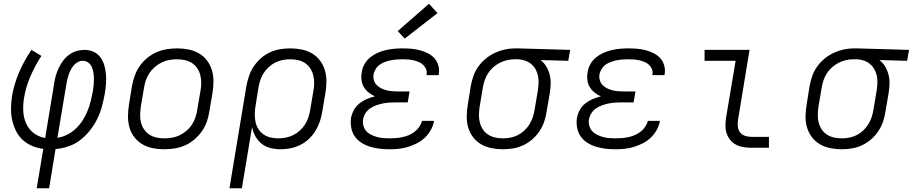

<svg xmlns="http://www.w3.org/2000/svg" viewBox="-20 -785 4849 1020"><path d="M175 215 210 6Q179 2 150.5 -10Q122 -22 100 -42.5Q78 -63 64.5 -90.5Q51 -118 44.5 -148Q38 -178 38.5 -210.5Q39 -243 44 -275Q55 -339 81.5 -401Q108 -463 147 -520L200 -488Q166 -436 142 -380.5Q118 -325 108 -267Q102 -231 103.5 -196Q105 -161 118.5 -130Q132 -99 158.5 -78.5Q185 -58 220 -52L268 -343Q271 -364 277 -384.5Q283 -405 292.5 -425Q302 -445 315.5 -463Q329 -481 347.5 -494.5Q366 -508 387 -514Q408 -520 429 -520Q455 -520 477 -510Q499 -500 513 -481Q527 -462 534 -438.5Q541 -415 543 -390Q545 -365 543 -339.5Q541 -314 537 -289Q531 -255 522 -221Q513 -187 497.5 -155Q482 -123 459 -93.5Q436 -64 407 -41.5Q378 -19 343.5 -7.5Q309 4 275 7L241 215ZM285 -53Q312 -57 337 -69.5Q362 -82 383 -102Q404 -122 419 -145.5Q434 -169 444.5 -194.5Q455 -220 461.5 -246Q468 -272 473 -298Q476 -315 477.5 -332Q479 -349 479 -365.5Q479 -382 476.5 -398Q474 -414 468 -428.5Q462 -443 449 -452.5Q436 -462 419 -462Q406 -462 393 -455Q380 -448 371 -437Q362 -426 355.5 -413Q349 -400 344.5 -387Q340 -374 337 -360.5Q334 -347 332 -334Z M852 8Q852 8 852 8Q852 8 852 8Q821 8 791 2Q761 -4 736.5 -18.5Q712 -33 694 -56Q676 -79 668 -107Q660 -135 660 -166Q660 -197 665 -228L681 -328Q686 -355 695.5 -382Q705 -409 721.5 -433Q738 -457 761.5 -476.5Q785 -496 811.5 -507.5Q838 -519 866 -523.5Q894 -528 921 -528Q921 -528 921 -528Q921 -528 921 -528Q952 -528 982 -522Q1012 -516 1037 -501.5Q1062 -487 1079.5 -464Q1097 -441 1105.5 -413Q1114 -385 1114 -354Q1114 -323 1109 -292L1092 -192Q1088 -165 1078.5 -138Q1069 -111 1052 -87Q1035 -63 1012 -43.5Q989 -24 962.5 -12.5Q936 -1 908 3.5Q880 8 852 8ZM853 -50Q873 -50 894 -53.5Q915 -57 934.5 -66.5Q954 -76 971 -90.5Q988 -105 999.5 -123Q1011 -141 1018 -161Q1025 -181 1028 -202L1045 -302Q1049 -323 1049 -344.5Q1049 -366 1044 -386Q1039 -406 1028 -422.5Q1017 -439 1000 -450Q983 -461 962.5 -465.5Q942 -470 920 -470Q900 -470 879.5 -466.5Q859 -463 839.5 -453.5Q820 -444 803 -429.5Q786 -415 774 -397Q762 -379 755 -359Q748 -339 745 -318L728 -218Q725 -197 724.5 -175.5Q724 -154 729 -134Q734 -114 745.5 -97.5Q757 -81 773.5 -70Q790 -59 811 -54.5Q832 -50 853 -50Z M1199 215 1289 -328Q1294 -355 1303 -381.5Q1312 -408 1328 -432Q1344 -456 1366 -475.5Q1388 -495 1414 -507Q1440 -519 1467.5 -523.5Q1495 -528 1522 -528Q1553 -528 1582.5 -522Q1612 -516 1637 -501.5Q1662 -487 1679.5 -464Q1697 -441 1705.5 -413Q1714 -385 1714 -354Q1714 -323 1709 -292L1692 -192Q1688 -166 1679.5 -140.5Q1671 -115 1656.5 -91Q1642 -67 1621.5 -47.5Q1601 -28 1576 -15.5Q1551 -3 1524.5 2.5Q1498 8 1472 8Q1444 8 1417.5 1.5Q1391 -5 1370.5 -21Q1350 -37 1337 -60.5Q1324 -84 1319 -110L1265 215ZM1458 -50Q1478 -50 1498.5 -54Q1519 -58 1538 -67.5Q1557 -77 1573 -91.5Q1589 -106 1600.5 -124Q1612 -142 1618.5 -162Q1625 -182 1628 -202L1645 -302Q1649 -323 1649 -344.5Q1649 -366 1644 -385.5Q1639 -405 1628 -422Q1617 -439 1600.5 -450Q1584 -461 1563.5 -465.5Q1543 -470 1521 -470Q1501 -470 1481 -466Q1461 -462 1442 -452.5Q1423 -443 1407 -428Q1391 -413 1380 -395.5Q1369 -378 1362.5 -358Q1356 -338 1353 -319L1338 -225Q1334 -203 1333.5 -181.5Q1333 -160 1337 -139.5Q1341 -119 1351.5 -101.5Q1362 -84 1378.5 -72Q1395 -60 1415.5 -55Q1436 -50 1458 -50Z M2050 8Q2023 8 1997 5Q1971 2 1946.5 -5.5Q1922 -13 1900.5 -26.5Q1879 -40 1865 -60Q1851 -80 1846 -106Q1841 -132 1845 -159Q1849 -180 1860 -200.5Q1871 -221 1889.5 -235.5Q1908 -250 1929 -259Q1950 -268 1972 -273Q1954 -281 1938.5 -293.5Q1923 -306 1913 -322.5Q1903 -339 1900.5 -360Q1898 -381 1902 -402Q1905 -424 1916.5 -444.5Q1928 -465 1946.5 -480Q1965 -495 1986.5 -504.5Q2008 -514 2030 -519Q2052 -524 2074.5 -526Q2097 -528 2118 -528Q2142 -528 2165.5 -526Q2189 -524 2211 -518Q2233 -512 2253 -502Q2273 -492 2287.5 -476Q2302 -460 2308.5 -437.5Q2315 -415 2311 -392Q2311 -390 2311 -388.5Q2311 -387 2310 -386H2246Q2246 -386 2246 -387Q2246 -388 2246 -389Q2249 -404 2243.5 -417.5Q2238 -431 2228 -440.5Q2218 -450 2205 -455.5Q2192 -461 2177.5 -464.5Q2163 -468 2148 -469Q2133 -470 2118 -470Q2103 -470 2088 -469Q2073 -468 2058 -465Q2043 -462 2028 -457Q2013 -452 1999.5 -443Q1986 -434 1977 -420Q1968 -406 1965 -392Q1962 -376 1966 -360.5Q1970 -345 1980 -334.5Q1990 -324 2003 -317Q2016 -310 2031 -306Q2046 -302 2061.5 -300.5Q2077 -299 2093 -299H2156L2146 -241H2084Q2067 -241 2049.5 -240Q2032 -239 2014.5 -235.5Q1997 -232 1980 -226Q1963 -220 1947.5 -210Q1932 -200 1922 -184Q1912 -168 1909 -151Q1906 -134 1910.5 -117.5Q1915 -101 1925.5 -89Q1936 -77 1951 -69.5Q1966 -62 1982 -57.5Q1998 -53 2015 -51.5Q2032 -50 2050 -50Q2067 -50 2084 -51.5Q2101 -53 2118 -56.5Q2135 -60 2151.5 -67Q2168 -74 2182.5 -85Q2197 -96 2207.5 -111.5Q2218 -127 2222 -143H2286Q2282 -119 2269.5 -96Q2257 -73 2238 -54.5Q2219 -36 2195.5 -24Q2172 -12 2147.5 -4.5Q2123 3 2098.5 5.5Q2074 8 2050 8ZM2130 -580 2093 -620 2259 -765 2304 -715Z M2652 8Q2621 8 2591 2Q2561 -4 2536 -18.5Q2511 -33 2493.5 -56Q2476 -79 2467.5 -107Q2459 -135 2459.5 -166Q2460 -197 2465 -228L2481 -328Q2486 -355 2495 -381Q2504 -407 2520.5 -430.5Q2537 -454 2560 -473Q2583 -492 2608.5 -504Q2634 -516 2661.5 -522Q2689 -528 2715 -528Q2719 -528 2723 -528Q2727 -528 2731 -528L3009 -520L2999 -462L2852 -466Q2870 -452 2882 -432Q2894 -412 2900 -389Q2906 -366 2905.5 -341.5Q2905 -317 2901 -292L2884 -192Q2880 -165 2871 -138.5Q2862 -112 2846 -88Q2830 -64 2807.5 -44.5Q2785 -25 2759 -13Q2733 -1 2705.5 3.5Q2678 8 2652 8ZM2652 -50Q2672 -50 2692.5 -54Q2713 -58 2731.5 -67.5Q2750 -77 2766 -92Q2782 -107 2793 -125Q2804 -143 2810.5 -162.5Q2817 -182 2820 -202L2837 -302Q2840 -321 2841 -341Q2842 -361 2838.5 -380Q2835 -399 2826 -415.5Q2817 -432 2803 -444Q2789 -456 2771 -462.5Q2753 -469 2733 -470H2722Q2719 -470 2716.5 -470Q2714 -470 2711 -470Q2692 -470 2672 -465Q2652 -460 2633.5 -450.5Q2615 -441 2599 -426.5Q2583 -412 2572 -394.5Q2561 -377 2554.5 -357.5Q2548 -338 2545 -318L2528 -218Q2525 -197 2524.5 -175.5Q2524 -154 2529 -134.5Q2534 -115 2545 -98Q2556 -81 2573 -70Q2590 -59 2610.5 -54.5Q2631 -50 2652 -50Z M3250 8Q3223 8 3197 5Q3171 2 3146.5 -5.5Q3122 -13 3100.5 -26.5Q3079 -40 3065 -60Q3051 -80 3046 -106Q3041 -132 3045 -159Q3049 -180 3060 -200.5Q3071 -221 3089.5 -235.5Q3108 -250 3129 -259Q3150 -268 3172 -273Q3154 -281 3138.5 -293.5Q3123 -306 3113 -322.5Q3103 -339 3100.5 -360Q3098 -381 3102 -402Q3105 -424 3116.5 -444.5Q3128 -465 3146.5 -480Q3165 -495 3186.5 -504.5Q3208 -514 3230 -519Q3252 -524 3274.5 -526Q3297 -528 3318 -528Q3342 -528 3365.5 -526Q3389 -524 3411 -518Q3433 -512 3453 -502Q3473 -492 3487.5 -476Q3502 -460 3508.5 -437.5Q3515 -415 3511 -392Q3511 -390 3511 -388.5Q3511 -387 3510 -386H3446Q3446 -386 3446 -387Q3446 -388 3446 -389Q3449 -404 3443.5 -417.5Q3438 -431 3428 -440.5Q3418 -450 3405 -455.5Q3392 -461 3377.5 -464.5Q3363 -468 3348 -469Q3333 -470 3318 -470Q3303 -470 3288 -469Q3273 -468 3258 -465Q3243 -462 3228 -457Q3213 -452 3199.5 -443Q3186 -434 3177 -420Q3168 -406 3165 -392Q3162 -376 3166 -360.5Q3170 -345 3180 -334.5Q3190 -324 3203 -317Q3216 -310 3231 -306Q3246 -302 3261.5 -300.5Q3277 -299 3293 -299H3356L3346 -241H3284Q3267 -241 3249.5 -240Q3232 -239 3214.5 -235.5Q3197 -232 3180 -226Q3163 -220 3147.5 -210Q3132 -200 3122 -184Q3112 -168 3109 -151Q3106 -134 3110.5 -117.5Q3115 -101 3125.5 -89Q3136 -77 3151 -69.5Q3166 -62 3182 -57.5Q3198 -53 3215 -51.5Q3232 -50 3250 -50Q3267 -50 3284 -51.5Q3301 -53 3318 -56.5Q3335 -60 3351.5 -67Q3368 -74 3382.5 -85Q3397 -96 3407.5 -111.5Q3418 -127 3422 -143H3486Q3482 -119 3469.5 -96Q3457 -73 3438 -54.5Q3419 -36 3395.5 -24Q3372 -12 3347.5 -4.5Q3323 3 3298.5 5.5Q3274 8 3250 8Z M3971 0Q3949 0 3928.5 -3.5Q3908 -7 3890 -16.5Q3872 -26 3859.5 -41.5Q3847 -57 3840.5 -76Q3834 -95 3834 -116.5Q3834 -138 3837 -159L3888 -462H3723V-520H3962L3901 -150Q3898 -132 3899.5 -114.5Q3901 -97 3910.5 -83.5Q3920 -70 3936.5 -64Q3953 -58 3971 -58H4065V0Z M4452 8Q4421 8 4391 2Q4361 -4 4336 -18.5Q4311 -33 4293.5 -56Q4276 -79 4267.5 -107Q4259 -135 4259.5 -166Q4260 -197 4265 -228L4281 -328Q4286 -355 4295 -381Q4304 -407 4320.5 -430.5Q4337 -454 4360 -473Q4383 -492 4408.5 -504Q4434 -516 4461.5 -522Q4489 -528 4515 -528Q4519 -528 4523 -528Q4527 -528 4531 -528L4809 -520L4799 -462L4652 -466Q4670 -452 4682 -432Q4694 -412 4700 -389Q4706 -366 4705.5 -341.5Q4705 -317 4701 -292L4684 -192Q4680 -165 4671 -138.5Q4662 -112 4646 -88Q4630 -64 4607.5 -44.5Q4585 -25 4559 -13Q4533 -1 4505.5 3.5Q4478 8 4452 8ZM4452 -50Q4472 -50 4492.5 -54Q4513 -58 4531.5 -67.5Q4550 -77 4566 -92Q4582 -107 4593 -125Q4604 -143 4610.5 -162.5Q4617 -182 4620 -202L4637 -302Q4640 -321 4641 -341Q4642 -361 4638.5 -380Q4635 -399 4626 -415.5Q4617 -432 4603 -444Q4589 -456 4571 -462.5Q4553 -469 4533 -470H4522Q4519 -470 4516.5 -470Q4514 -470 4511 -470Q4492 -470 4472 -465Q4452 -460 4433.5 -450.5Q4415 -441 4399 -426.5Q4383 -412 4372 -394.5Q4361 -377 4354.5 -357.5Q4348 -338 4345 -318L4328 -218Q4325 -197 4324.5 -175.5Q4324 -154 4329 -134.5Q4334 -115 4345 -98Q4356 -81 4373 -70Q4390 -59 4410.5 -54.5Q4431 -50 4452 -50Z"/></svg>

Font: Iosevka SS04 Lt Ex Obl
Style: Regular
Weight: 300
Width: 7
Italic angle: -9°
Monospace: yes
Designer: Belleve Invis
Foundry: Belleve Invis
Version: Version 19.0.0; ttfautohint (v1.8.4)